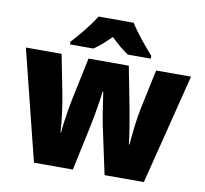

<svg xmlns="http://www.w3.org/2000/svg" viewBox="-83 -950 1013 948"><g transform="rotate(10 423.0 -476.0)"><path d="M449 -336Q444 -361 439 -392Q434 -423 430 -451.5Q426 -480 423 -498H420Q418 -479 413.5 -449.5Q409 -420 403.5 -388.5Q398 -357 393 -332L342 -93H147L9 -646H188L227 -448Q234 -411 241 -358Q248 -305 250 -263H253Q255 -289 259.5 -322.5Q264 -356 269.5 -387Q275 -418 279 -437L323 -646H525L566 -434Q573 -396 581 -347.5Q589 -299 593 -263H596Q599 -305 605.5 -358Q612 -411 620 -448L662 -646H837L698 -93H501ZM512 -859Q533 -825 565.5 -784.5Q598 -744 626 -713V-699H511Q489 -713 468 -731Q447 -749 423 -772Q399 -748 379 -730.5Q359 -713 338 -699H221V-713Q238 -731 260 -757Q282 -783 302.5 -810.5Q323 -838 336 -859Z"/></g></svg>

Font: Noto Sans Telugu UI SemiCondensed Black
Style: Regular
Weight: 900
Width: 4
Designer: Jelle Bosma - Monotype Design Team
Foundry: Monotype Imaging Inc.
Version: Version 2.005; ttfautohint (v1.8.4.7-5d5b)